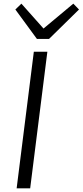

<svg xmlns="http://www.w3.org/2000/svg" viewBox="-20 -1030 452 1050"><path d="M145 0H71L165 -747H239ZM248 -817H182L64 -978L97 -1010L218 -874L381 -1010L412 -978Z"/></svg>

Font: Merriweather Sans Variable Regular
Style: Italic
Weight: 300
Italic angle: -8°
Designer: Eben Sorkin
Foundry: Eben Sorkin
Version: Version 2.001